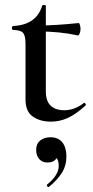

<svg xmlns="http://www.w3.org/2000/svg" viewBox="-20 -479 377 775"><path d="M83 -77V-303Q83 -336 72.5 -347Q62 -358 32 -358Q31 -358 29.5 -360.5Q28 -363 28 -366Q28 -369 29.5 -371.5Q31 -374 32 -374Q126 -378 150 -455Q151 -459 158 -459Q165 -459 165 -455V-110Q165 -71 184.5 -52.5Q204 -34 239 -34Q281 -34 318 -63L320 -64Q323 -64 325.5 -59.5Q328 -55 325 -53Q288 -19 255 -3.5Q222 12 185 12Q142 12 112.5 -8.5Q83 -29 83 -77ZM136 -352V-376Q200 -376 298 -386Q300 -386 302.5 -378.5Q305 -371 305 -362Q305 -353 301.5 -344Q298 -335 294 -336Q222 -352 136 -352ZM176 276Q172 276 170 272Q168 268 170 266Q217 228 217 191Q217 170 209.5 161Q202 152 189 149L213 134Q214 177 171 177Q151 177 138.5 163Q126 149 126 126Q126 101 142.5 88Q159 75 183 75Q215 75 231.5 95.5Q248 116 248 153Q248 190 229.5 219Q211 248 178 275Z"/></svg>

Font: Cormorant Garamond SemiBold
Style: Regular
Weight: 600
Designer: Christian Thalmann (Catharsis Fonts)
Foundry: Catharsis Fonts
Version: Version 4.000